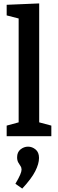

<svg xmlns="http://www.w3.org/2000/svg" viewBox="-20 -796 338 1122"><path d="M280 -62V0H19V-62L89 -81V-688L19 -706V-768L209 -776V-81ZM110 306 70 278Q90 244 98 225Q106 206 106 195Q106 183 99.5 174Q93 165 86.5 153Q80 141 80 123Q80 93 100 77Q120 61 144 61Q168 61 188 77.5Q208 94 208 127Q208 161 186 204.5Q164 248 110 306Z"/></svg>

Font: Bitter SemiBold
Style: Regular
Weight: 600
Designer: Sol Matas, and Bitter project Authors
Foundry: Sol Matas
Version: Version 2.001